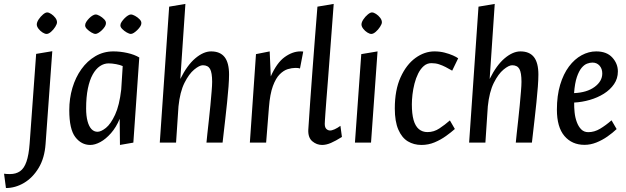

<svg xmlns="http://www.w3.org/2000/svg" viewBox="-99 -722 3169 972"><path d="M-68.9 229.9 -78.5 157.4Q-72 158.7 -63.8 158.9Q-55.5 159.2 -47.9 159.2Q-18.3 159.2 2.4 144.9Q23.1 130.6 34.9 96.6Q46.8 62.5 51 5.4L84 -449.2L165.7 -462.8L131.7 6.8Q126.7 78.4 96.6 128.2Q66.5 178 22.5 204Q-21.5 229.9 -68.9 229.9ZM136.8 -550.2Q128.2 -550.2 116.4 -557.6Q104.6 -565.1 95.9 -576.5Q87.2 -588 87.2 -598.1Q87.2 -609.4 96.7 -623.8Q106.3 -638.2 118.6 -648.6Q130.8 -659.1 140 -659.1Q148.4 -659.1 160.3 -651.3Q172.2 -643.5 180.9 -632.1Q189.6 -620.8 189.6 -609Q189.6 -600.4 180.7 -586Q171.7 -571.6 159.3 -560.9Q146.9 -550.2 136.8 -550.2Z M357.9 11.8Q312.7 11.8 282.2 -28.1Q251.7 -68 251.7 -164Q251.7 -223.4 267.5 -276.9Q283.4 -330.4 313.1 -371.9Q342.8 -413.4 384 -437.6Q425.1 -461.8 475 -461.8Q509.9 -461.8 545.7 -453.8Q581.5 -445.8 606.1 -431L576.1 0L508.3 11.8L506.9 -120.5Q489.1 -77.5 462.9 -47.8Q436.7 -18 409.2 -3.1Q381.7 11.8 357.9 11.8ZM394.7 -54.9Q412.6 -54.9 437.2 -74.5Q461.7 -94.2 483.6 -141.2Q505.5 -188.2 514.7 -268.8L522.2 -387.5Q509.8 -393.2 489 -397.2Q468.3 -401.1 450.7 -401.1Q427.5 -401.1 406.8 -387.1Q386.1 -373.1 370.4 -345Q354.7 -316.9 345.8 -273.7Q337 -230.5 337 -173Q337 -135.3 344.1 -108.7Q351.2 -82.1 364 -68.5Q376.9 -54.9 394.7 -54.9ZM384.5 -550.3Q376.2 -550.3 363.6 -557.7Q351 -565.2 341 -575.3Q331.1 -585.4 332.1 -594.7Q332.1 -602.3 337.9 -611.5Q343.7 -620.7 352.3 -629.4Q360.8 -638.1 369.8 -643.4Q378.8 -648.7 385.1 -648.7Q393.4 -648.7 405.9 -641.7Q418.4 -634.6 428.4 -624.3Q438.3 -614.1 437.3 -603.7Q437.3 -595.9 431.5 -586.9Q425.7 -577.8 417 -569.3Q408.3 -560.9 399.4 -555.6Q390.6 -550.3 384.5 -550.3ZM563.8 -550.3Q555.5 -550.3 542.5 -557.7Q529.5 -565.2 519.6 -575.3Q509.6 -585.4 510.6 -594.7Q510.6 -602.3 516.8 -611.5Q523 -620.7 531.5 -629.4Q540.1 -638.1 548.7 -643.4Q557.3 -648.7 563.6 -648.7Q572 -648.7 584.8 -641.7Q597.7 -634.6 607.7 -624.3Q617.6 -614.1 616.6 -603.7Q616.6 -595.9 610.4 -586.9Q604.2 -577.8 595.5 -569.3Q586.8 -560.9 578.4 -555.6Q569.9 -550.3 563.8 -550.3Z M709.9 0 757.4 -688.3 839.6 -702.2 813.9 -322.2Q848.6 -392.2 889.9 -427Q931.3 -461.8 969.7 -461.8Q1015.4 -461.8 1038 -433.1Q1060.6 -404.3 1060.6 -344.2Q1060.6 -320.2 1057.9 -283.4Q1055.1 -246.7 1050.7 -204.1Q1046.3 -161.5 1041.6 -120.5Q1036.8 -79.5 1033.2 -47.2Q1029.6 -15 1027.8 0H946.2Q947.4 -14 950.7 -44.4Q953.9 -74.7 958.2 -112.3Q962.5 -149.9 966.1 -188.2Q969.7 -226.6 972.3 -258.5Q975 -290.5 975 -307.7Q975 -354 964.4 -372.9Q953.8 -391.7 927.7 -391.7Q910.8 -391.7 884.2 -369.8Q857.6 -347.9 834.8 -302.3Q812.1 -256.6 804.6 -183.9L792.3 0Z M1165.9 0 1196.9 -448 1266.3 -461.8 1271.8 -335.2Q1302.2 -404.1 1342.1 -433Q1382 -461.8 1421.8 -461.8Q1428.5 -461.8 1431.7 -461.5Q1434.9 -461.1 1436.1 -460.8L1419.6 -375.1Q1414.8 -377.2 1408.2 -377.7Q1401.6 -378.2 1396.3 -378.2Q1378.7 -378.2 1357.9 -372Q1337.1 -365.7 1317.2 -345.9Q1297.3 -326.2 1282.5 -286.2Q1267.8 -246.2 1262.5 -178.7L1248.3 0Z M1531.7 11.8Q1504.4 11.8 1482.3 -6.6Q1460.2 -25.1 1461.7 -64.4Q1466.1 -133.1 1471.5 -209.9Q1476.9 -286.7 1483 -367.3Q1489.2 -447.9 1495.4 -529.2Q1501.7 -610.5 1508 -688.3L1590.4 -702.2Q1580.7 -573.8 1573.7 -480.3Q1566.7 -386.7 1561.7 -322Q1556.7 -257.2 1553.3 -215.7Q1549.9 -174.1 1548.4 -149.8Q1546.9 -125.6 1546 -113.8Q1545.1 -102 1545.1 -95.3Q1545.1 -77.7 1552.6 -69.9Q1560 -62.2 1570.3 -61.4Q1579.8 -60.6 1594.9 -67.4Q1610 -74.3 1624.4 -85L1632 -28.7Q1600.2 -8.7 1576.4 1.6Q1552.5 11.8 1531.7 11.8Z M1697.9 0 1729.9 -448 1812.3 -461.8 1779.3 0ZM1780.7 -550.2Q1772.3 -550.2 1760.4 -557.6Q1748.5 -565.1 1739.8 -576.5Q1731 -588 1731 -598.1Q1731 -609.4 1740.6 -623.8Q1750.2 -638.2 1762.8 -648.6Q1775.5 -659.1 1783.9 -659.1Q1793 -659.1 1804.9 -651.3Q1816.8 -643.5 1825.5 -632.1Q1834.3 -620.8 1834.3 -609Q1834.3 -600.4 1824.9 -586Q1815.6 -571.6 1803.2 -560.9Q1790.8 -550.2 1780.7 -550.2Z M2034.7 11.8Q1995.9 11.8 1965.6 -6.5Q1935.2 -24.9 1917.5 -66Q1899.7 -107 1899.7 -172.9Q1899.7 -266.2 1928.9 -330.6Q1958.1 -395.1 2004.1 -428.5Q2050.1 -461.8 2100.3 -461.8Q2127.9 -461.8 2151.8 -455.6Q2175.7 -449.4 2194.1 -441.3Q2212.4 -433.1 2220.5 -426.8L2190.2 -364.3Q2173.1 -374.3 2156.9 -382.6Q2140.6 -391 2123.1 -396.7Q2105.6 -402.3 2085 -402.3Q2063.1 -402.3 2046.4 -387.8Q2029.8 -373.3 2018.1 -349.9Q2006.4 -326.5 1999.3 -298.5Q1992.2 -270.5 1989.1 -243.2Q1986 -215.9 1986 -194Q1986 -145.7 1994.7 -114.6Q2003.5 -83.5 2021.4 -68.4Q2039.3 -53.3 2065.2 -53.3Q2097.7 -53.3 2125.6 -71.9Q2153.5 -90.4 2178.6 -112.4L2203.7 -69Q2185.5 -52.6 2159 -33.6Q2132.5 -14.5 2101.1 -1.3Q2069.7 11.8 2034.7 11.8Z M2275.9 0 2323.4 -688.3 2405.6 -702.2 2379.9 -322.2Q2414.6 -392.2 2455.9 -427Q2497.3 -461.8 2535.7 -461.8Q2581.4 -461.8 2604 -433.1Q2626.6 -404.3 2626.6 -344.2Q2626.6 -320.2 2623.9 -283.4Q2621.1 -246.7 2616.7 -204.1Q2612.3 -161.5 2607.6 -120.5Q2602.8 -79.5 2599.2 -47.2Q2595.6 -15 2593.8 0H2512.2Q2513.4 -14 2516.7 -44.4Q2519.9 -74.7 2524.2 -112.3Q2528.5 -149.9 2532.1 -188.2Q2535.7 -226.6 2538.3 -258.5Q2541 -290.5 2541 -307.7Q2541 -354 2530.4 -372.9Q2519.8 -391.7 2493.7 -391.7Q2476.8 -391.7 2450.2 -369.8Q2423.6 -347.9 2400.8 -302.3Q2378.1 -256.6 2370.6 -183.9L2358.3 0Z M2860.1 11.3Q2796.6 11.3 2758.4 -33.6Q2720.3 -78.5 2720.3 -166.9Q2720.3 -237.6 2736.7 -292.6Q2753.2 -347.6 2781.4 -385.3Q2809.7 -423 2845.5 -442.4Q2881.4 -461.8 2919.2 -461.8Q2972.4 -461.8 3000.7 -430.9Q3029 -400 3029 -360.3Q3029 -324.3 3009.6 -296.1Q2990.3 -267.8 2958.2 -247.6Q2926.1 -227.5 2886.8 -216.2Q2847.6 -204.9 2807.7 -202.8Q2807.3 -179.2 2809.9 -153.1Q2812.6 -127 2821 -104.2Q2829.3 -81.4 2843.4 -67.2Q2857.5 -52.9 2879.1 -52.9Q2910.1 -52.9 2939.1 -70.3Q2968.1 -87.7 2996.9 -112.9L3022.7 -68.6Q3002.6 -49.4 2976.2 -30.9Q2949.7 -12.4 2919.9 -0.5Q2890.1 11.3 2860.1 11.3ZM2807.2 -250.6Q2872.5 -253.4 2911.2 -282Q2950 -310.6 2950 -350Q2950 -374.3 2936.1 -389.8Q2922.2 -405.2 2900.3 -405.2Q2887.4 -405.2 2873.1 -399.8Q2858.8 -394.5 2845.4 -378.6Q2832 -362.6 2821.5 -332.1Q2811.1 -301.6 2807.2 -250.6Z"/></svg>

Font: Ancizar Sans Thin
Style: Italic
Weight: 100
Italic angle: -4°
Designer: Cesar Puertas, Viviana Monsalve, Julian Moncada, Julian Prieto, Jose Castro, Mariel Hernandez, Felipe Aragon, Sara Alarc
Version: Version 8.100